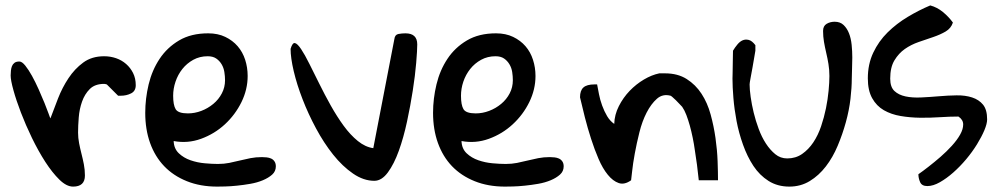

<svg xmlns="http://www.w3.org/2000/svg" viewBox="-20 -690 3700 712"><path d="M19.5 -410.2Q19.5 -418.9 20.5 -428.2Q21.5 -437.5 24.4 -444.8Q27.3 -452.1 33.7 -457Q40 -461.9 51.8 -461.9Q61.5 -461.9 73.7 -446.8Q85.9 -431.6 98.6 -408.7Q111.3 -385.7 123.5 -358.4Q135.7 -331.1 145 -308.1Q154.3 -285.2 160.2 -268.6Q166 -252 167 -251Q179.7 -285.2 195.3 -325.2Q210.9 -365.2 233.9 -399.9Q256.8 -434.6 288.6 -458Q320.3 -481.4 366.2 -481.4Q389.6 -481.4 410.6 -474.1Q431.6 -466.8 447.8 -452.6Q463.9 -438.5 473.6 -418.9Q483.4 -399.4 483.4 -374Q483.4 -352.5 466.3 -343.8Q449.2 -335 427.7 -335H418L376 -377Q374 -377 373 -377.9Q371.1 -377.9 369.6 -378.4Q368.2 -378.9 366.2 -378.9Q332 -378.9 313 -359.9Q293.9 -340.8 284.2 -313Q274.4 -285.2 272 -254.4Q269.5 -223.6 269.5 -198.2Q269.5 -178.7 273.4 -158.7Q277.3 -138.7 282.2 -119.6Q287.1 -100.6 291 -80.6Q294.9 -60.5 294.9 -39.1Q294.9 2 251 2Q226.6 2 200.2 -23.9Q173.8 -49.8 147.9 -89.8Q122.1 -129.9 98.6 -178.2Q75.2 -226.6 57.6 -272.5Q40 -318.4 29.8 -355.5Q19.5 -392.6 19.5 -410.2Z M518.6 -271.5Q518.6 -324.2 531.2 -377Q543.9 -429.7 571.8 -471.7Q599.6 -513.7 644 -540Q688.5 -566.4 752 -566.4Q788.1 -566.4 815.4 -553.2Q842.8 -540 861.3 -518.6Q879.9 -497.1 889.2 -468.3Q898.4 -439.5 898.4 -408.2Q898.4 -358.4 875.5 -311.5Q852.5 -264.6 814 -229Q775.4 -193.4 725.6 -175.3Q675.8 -157.2 624 -167Q625 -138.7 643.1 -121.6Q661.1 -104.5 686.5 -95.7Q711.9 -86.9 739.3 -84.5Q766.6 -82 788.1 -82Q810.5 -82 830.1 -85.9Q849.6 -89.8 869.1 -94.7Q888.7 -99.6 908.7 -103.5Q928.7 -107.4 951.2 -107.4Q960 -107.4 968.8 -106.4Q977.5 -105.5 985.4 -102.1Q993.2 -98.6 998 -91.3Q1002.9 -84 1002.9 -73.2Q1002.9 -54.7 989.3 -42.5Q975.6 -30.3 954.6 -21.5Q933.6 -12.7 908.2 -8.3Q882.8 -3.9 858.9 -1.5Q835 1 814.9 1.5Q794.9 2 785.2 2Q722.7 2 672.9 -18.1Q623 -38.1 588.9 -73.7Q554.7 -109.4 536.6 -159.7Q518.6 -210 518.6 -271.5ZM622.1 -335Q622.1 -300.8 631.3 -285.2Q640.6 -269.5 676.8 -269.5Q702.1 -269.5 726.6 -278.8Q751 -288.1 771 -304.7Q791 -321.3 802.7 -343.8Q814.5 -366.2 814.5 -392.6Q814.5 -407.2 812 -422.9Q809.6 -438.5 801.8 -451.7Q793.9 -464.8 781.7 -473.1Q769.5 -481.4 750 -481.4Q720.7 -481.4 696.8 -468.3Q672.9 -455.1 656.2 -434.1Q639.6 -413.1 630.9 -387.2Q622.1 -361.3 622.1 -335Z M1057.6 -508.8Q1064.5 -532.2 1073.7 -530.3Q1083 -528.3 1096.7 -507.8Q1110.4 -487.3 1127.4 -453.1Q1144.5 -418.9 1164.1 -379.4Q1183.6 -339.8 1206.5 -298.8Q1229.5 -257.8 1254.4 -223.6Q1279.3 -189.5 1307.1 -167Q1335 -144.5 1364.3 -140.6L1442.4 -544.9Q1444.3 -561.5 1457.5 -564Q1470.7 -566.4 1483.4 -566.4Q1527.3 -566.4 1527.3 -525.4Q1527.3 -503.9 1523.4 -457Q1519.5 -410.2 1510.7 -354Q1502 -297.9 1489.3 -238.8Q1476.6 -179.7 1459 -130.9Q1441.4 -82 1418.5 -50.8Q1395.5 -19.5 1368.2 -19.5Q1328.1 -19.5 1289.1 -46.4Q1250 -73.2 1215.3 -116.7Q1180.7 -160.2 1151.9 -213.9Q1123 -267.6 1102.1 -321.8Q1081.1 -376 1069.3 -425.8Q1057.6 -475.6 1057.6 -508.8Z M1585.9 -271.5Q1585.9 -324.2 1598.6 -377Q1611.3 -429.7 1639.2 -471.7Q1667 -513.7 1711.4 -540Q1755.9 -566.4 1819.3 -566.4Q1855.5 -566.4 1882.8 -553.2Q1910.2 -540 1928.7 -518.6Q1947.3 -497.1 1956.5 -468.3Q1965.8 -439.5 1965.8 -408.2Q1965.8 -358.4 1942.9 -311.5Q1919.9 -264.6 1881.3 -229Q1842.8 -193.4 1793 -175.3Q1743.2 -157.2 1691.4 -167Q1692.4 -138.7 1710.4 -121.6Q1728.5 -104.5 1753.9 -95.7Q1779.3 -86.9 1806.6 -84.5Q1834 -82 1855.5 -82Q1877.9 -82 1897.5 -85.9Q1917 -89.8 1936.5 -94.7Q1956.1 -99.6 1976.1 -103.5Q1996.1 -107.4 2018.6 -107.4Q2027.3 -107.4 2036.1 -106.4Q2044.9 -105.5 2052.7 -102.1Q2060.5 -98.6 2065.4 -91.3Q2070.3 -84 2070.3 -73.2Q2070.3 -54.7 2056.6 -42.5Q2043 -30.3 2022 -21.5Q2001 -12.7 1975.6 -8.3Q1950.2 -3.9 1926.3 -1.5Q1902.3 1 1882.3 1.5Q1862.3 2 1852.5 2Q1790 2 1740.2 -18.1Q1690.4 -38.1 1656.2 -73.7Q1622.1 -109.4 1604 -159.7Q1585.9 -210 1585.9 -271.5ZM1689.5 -335Q1689.5 -300.8 1698.7 -285.2Q1708 -269.5 1744.1 -269.5Q1769.5 -269.5 1793.9 -278.8Q1818.4 -288.1 1838.4 -304.7Q1858.4 -321.3 1870.1 -343.8Q1881.8 -366.2 1881.8 -392.6Q1881.8 -407.2 1879.4 -422.9Q1877 -438.5 1869.1 -451.7Q1861.3 -464.8 1849.1 -473.1Q1836.9 -481.4 1817.4 -481.4Q1788.1 -481.4 1764.2 -468.3Q1740.2 -455.1 1723.6 -434.1Q1707 -413.1 1698.2 -387.2Q1689.5 -361.3 1689.5 -335Z M2130.9 -329.1Q2130.9 -354.5 2143.6 -365.7Q2156.2 -377 2184.6 -377H2194.3Q2197.3 -361.3 2201.2 -340.8Q2205.1 -320.3 2212.9 -298.8Q2220.7 -277.3 2231.4 -259.3Q2242.2 -241.2 2257.8 -230.5Q2258.8 -264.6 2274.9 -296.4Q2291 -328.1 2314.9 -353Q2338.9 -377.9 2367.7 -395Q2396.5 -412.1 2424.8 -418H2446.3Q2493.2 -418 2526.4 -397Q2559.6 -376 2581.5 -342.3Q2603.5 -308.6 2615.2 -265.6Q2627 -222.7 2633.3 -178.2Q2639.6 -133.8 2641.1 -92.3Q2642.6 -50.8 2642.6 -21.5H2571.3Q2565.4 -80.1 2556.6 -133.8Q2553.7 -155.3 2548.8 -179.2Q2543.9 -203.1 2538.1 -224.1Q2532.2 -245.1 2525.4 -263.2Q2518.6 -281.2 2509.8 -293.9Q2505.9 -297.9 2499.5 -304.7Q2493.2 -311.5 2486.3 -318.4Q2479.5 -325.2 2473.6 -330.1Q2467.8 -335 2466.8 -335Q2437.5 -342.8 2416 -323.7Q2394.5 -304.7 2377.9 -272.5Q2361.3 -240.2 2351.1 -199.2Q2340.8 -158.2 2334 -120.6Q2327.1 -83 2324.2 -55.2Q2321.3 -27.3 2320.3 -21.5Q2295.9 -3.9 2274.4 -11.2Q2252.9 -18.6 2233.9 -42Q2214.8 -65.4 2199.7 -100.6Q2184.6 -135.7 2171.9 -175.3Q2159.2 -214.8 2148.9 -254.9Q2138.7 -294.9 2130.9 -329.1Z M2696.3 -398.4Q2696.3 -404.3 2696.8 -419.4Q2697.3 -434.6 2697.3 -451.2Q2697.3 -467.8 2697.8 -481.9Q2698.2 -496.1 2698.2 -502Q2705.1 -513.7 2714.4 -524.9Q2723.6 -536.1 2733.9 -540.5Q2744.1 -544.9 2756.3 -542Q2768.6 -539.1 2781.2 -522.5V-514.6V-502Q2780.3 -497.1 2777.3 -479Q2774.4 -460.9 2770.5 -439.5Q2766.6 -418 2763.2 -399.9Q2759.8 -381.8 2759.8 -377Q2759.8 -358.4 2763.7 -330.6Q2767.6 -302.7 2774.9 -272.5Q2782.2 -242.2 2793.5 -211.9Q2804.7 -181.6 2820.3 -157.7Q2835.9 -133.8 2855 -118.2Q2874 -102.5 2899.4 -102.5Q2930.7 -102.5 2954.6 -119.1Q2978.5 -135.7 2996.1 -162.1Q3013.7 -188.5 3024.9 -221.7Q3036.1 -254.9 3043 -288.6Q3049.8 -322.3 3052.7 -353.5Q3055.7 -384.8 3055.7 -408.2Q3055.7 -431.6 3052.2 -452.6Q3048.8 -473.6 3043.9 -494.1Q3039.1 -514.6 3035.6 -534.7Q3032.2 -554.7 3032.2 -575.2Q3032.2 -593.8 3045.4 -601.6Q3058.6 -609.4 3075.2 -609.4Q3095.7 -609.4 3108.4 -597.2Q3121.1 -585 3128.4 -566.4Q3135.7 -547.9 3138.2 -523.9Q3140.6 -500 3140.6 -476.6Q3140.6 -453.1 3139.6 -432.1Q3138.7 -411.1 3138.7 -398.4Q3138.7 -365.2 3133.8 -323.2Q3128.9 -281.2 3116.7 -236.8Q3104.5 -192.4 3086.4 -149.4Q3068.4 -106.4 3042.5 -72.8Q3016.6 -39.1 2982.9 -18.6Q2949.2 2 2907.2 2Q2863.3 2 2830.1 -19Q2796.9 -40 2773.9 -74.7Q2751 -109.4 2735.4 -153.3Q2719.7 -197.3 2711.4 -241.2Q2703.1 -285.2 2699.7 -326.7Q2696.3 -368.2 2696.3 -398.4Z M3385.7 -43.9Q3401.4 -54.7 3423.3 -71.8Q3445.3 -88.9 3467.8 -108.4Q3490.2 -127.9 3509.8 -149.4Q3529.3 -170.9 3540.5 -190.9Q3551.8 -210.9 3551.8 -228.5Q3551.8 -246.1 3534.2 -257.8Q3502.9 -257.8 3465.8 -255.4Q3428.7 -252.9 3391.6 -253.4Q3354.5 -253.9 3319.8 -259.8Q3285.2 -265.6 3257.8 -281.2Q3230.5 -296.9 3214.4 -325.7Q3198.2 -354.5 3198.2 -399.4Q3198.2 -452.1 3218.3 -494.6Q3238.3 -537.1 3271.5 -569.8Q3304.7 -602.5 3346.2 -627.4Q3387.7 -652.3 3429.7 -669.9Q3455.1 -663.1 3476.6 -645.5Q3498 -627.9 3513.7 -606.4Q3506.8 -585 3486.8 -573.2Q3466.8 -561.5 3440.9 -552.7Q3415 -543.9 3386.7 -534.2Q3358.4 -524.4 3335.4 -508.3Q3312.5 -492.2 3296.9 -466.3Q3281.2 -440.4 3281.2 -398.4Q3281.2 -367.2 3296.9 -352.5Q3312.5 -337.9 3337.9 -332.5Q3363.3 -327.1 3395.5 -328.6Q3427.7 -330.1 3461.4 -333Q3495.1 -335.9 3527.3 -336.4Q3559.6 -336.9 3585 -328.6Q3610.4 -320.3 3625.5 -301.8Q3640.6 -283.2 3640.6 -247.1Q3640.6 -231.4 3630.4 -207Q3620.1 -182.6 3603 -154.8Q3585.9 -127 3563 -99.6Q3540 -72.3 3515.1 -50.3Q3490.2 -28.3 3465.3 -14.2Q3440.4 0 3418.9 0Q3398.4 0 3392.1 -14.6Q3385.7 -29.3 3385.7 -43.9Z"/></svg>

Font: Gloria Hallelujah
Style: Regular
Weight: 400
Designer: Kimberly Geswein
Foundry: Kimberly Geswein
Version: Version 1.004 2010